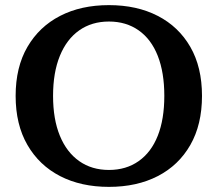

<svg xmlns="http://www.w3.org/2000/svg" viewBox="-20 -715 849 749"><path d="M405 14Q296 14 214.5 -28Q133 -70 87 -149.5Q41 -229 41 -341Q41 -453 87 -532Q133 -611 214.5 -653Q296 -695 405 -695Q514 -695 595.5 -653Q677 -611 722.5 -532Q768 -453 768 -341Q768 -229 722.5 -149.5Q677 -70 595.5 -28Q514 14 405 14ZM405 -52Q472 -52 521 -86.5Q570 -121 595.5 -185.5Q621 -250 621 -341Q621 -432 595.5 -497Q570 -562 521 -596.5Q472 -631 405 -631Q338 -631 289 -596.5Q240 -562 213.5 -497Q187 -432 187 -341Q187 -250 213.5 -185.5Q240 -121 289 -86.5Q338 -52 405 -52Z"/></svg>

Font: Montagu Slab Medium
Style: Regular
Weight: 500
Version: Version 1.000